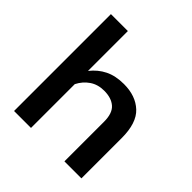

<svg xmlns="http://www.w3.org/2000/svg" viewBox="-197 -899 1049 1049"><g transform="rotate(45 327.5 -374.5)"><path d="M68.8 0H199.7V-338.4Q220.2 -378.9 255.4 -402.8Q290.5 -426.8 338.9 -426.8Q395 -426.8 426.5 -398.9Q458 -371.1 458 -306.2V0H589.4V-311Q589.4 -427.2 534.9 -478Q480.5 -528.8 389.6 -528.8Q325.2 -528.8 279.1 -505.9Q232.9 -482.9 199.7 -440.4V-748.5H68.8Z"/></g></svg>

Font: Roboto Flex
Style: wght 600 wdth 140 opsz 13.0 GRAD 0.00 slnt 0.00 XTRA 468 XOPQ 96 YOPQ 79 YTLC 514 YTUC 712 YTAS 750 YTDE -203.00 YTFI 738
Weight: 600
Width: 8
Designer: Berlow after Robertson
Foundry: Google
Version: Version 3.100